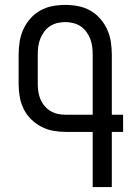

<svg xmlns="http://www.w3.org/2000/svg" viewBox="-20 -763 540 783"><path d="M358 0V-225H250Q224 -225 198 -229.5Q172 -234 149 -246Q126 -258 107 -276.5Q88 -295 76.5 -318.5Q65 -342 60.5 -368Q56 -394 56 -420V-540Q56 -566 60 -592.5Q64 -619 75 -643Q86 -667 103.5 -687Q121 -707 144 -720Q167 -733 193.5 -738Q220 -743 246 -743Q272 -743 298.5 -738Q325 -733 348 -720Q371 -707 388.5 -687Q406 -667 417 -643Q428 -619 432 -592.5Q436 -566 436 -540V-295H482V-225H436V0ZM250 -295H358V-540Q358 -556 356 -572.5Q354 -589 348 -604.5Q342 -620 332 -633.5Q322 -647 308.5 -656Q295 -665 278.5 -669Q262 -673 246 -673Q230 -673 213.5 -669Q197 -665 183.5 -656Q170 -647 160 -633.5Q150 -620 144 -604.5Q138 -589 136 -572.5Q134 -556 134 -540V-420Q134 -404 136.5 -388Q139 -372 145.5 -357Q152 -342 163 -329.5Q174 -317 188 -309Q202 -301 218 -298Q234 -295 250 -295Z"/></svg>

Font: Moesevka
Style: Regular
Weight: 400
Monospace: yes
Designer: Belleve Invis
Foundry: Belleve Invis
Version: Version 32.5.0; ttfautohint (v1.8.4)